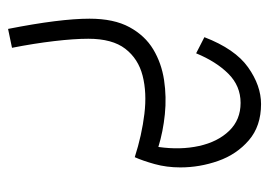

<svg xmlns="http://www.w3.org/2000/svg" viewBox="-118 -294 683 488"><g transform="rotate(90 224.0 -50.5)"><path d="M54 271Q28 139 28 64Q28 2 49.5 -37.5Q71 -77 106 -98Q141 -119 184 -125.5Q227 -132 271 -127.5Q315 -123 354 -111Q362 -167 351.5 -214.5Q341 -262 313 -291Q285 -320 242 -320Q199 -320 168 -289Q137 -258 116 -207L75 -228Q105 -306 151.5 -339Q198 -372 245 -372Q301 -372 337 -341Q373 -310 389.5 -263Q406 -216 406 -167Q406 -132 397.5 -101.5Q389 -71 380 -51Q324 -69 270 -75.5Q216 -82 173 -71Q130 -60 104.5 -27Q79 6 79 67Q79 103 85 154Q91 205 102 261Z"/></g></svg>

Font: Noto Sans Arabic UI SmCn Lt
Style: Regular
Weight: 300
Width: 4
Designer: Monotype Design Team, Nadine Chahine and Nizar Qandah
Foundry: Monotype Imaging Inc.
Version: Version 2.010; ttfautohint (v1.8.4.7-5d5b)